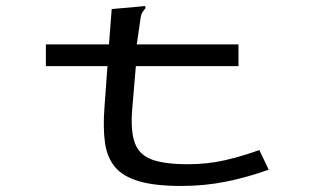

<svg xmlns="http://www.w3.org/2000/svg" viewBox="-20 -604 1040 636"><path d="M132 -457H341L350 -574L451 -583L461 -584L462 -577Q456 -570 451.5 -563Q447 -556 445 -539L433 -457H770V-385H430L418 -243Q412 -169 427 -129.5Q442 -90 484.5 -75Q527 -60 602 -60Q668 -60 726 -73.5Q784 -87 839 -107L870 -42Q801 -17 729.5 -2.5Q658 12 580 12Q492 12 439 -4Q386 -20 360 -52Q334 -84 327.5 -133Q321 -182 326 -248L336 -385H132Z"/></svg>

Font: Inconsolata UltraExpanded
Style: Regular
Weight: 400
Width: 9
Monospace: yes
Designer: Raph Levien, Cyreal, Brenton Simpson
Foundry: Raph Levien, Cyreal, Google
Version: Version 3.000; ttfautohint (v1.8.2.53-6de2)